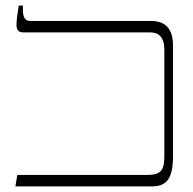

<svg xmlns="http://www.w3.org/2000/svg" viewBox="-20 -667 689 687"><path d="M35 0H523C574 0 599 -25 599 -108V-505C599 -562 573 -592 521 -592H88C70 -592 62 -605 62 -631V-647H47C43 -622 39 -594 39 -579C39 -561 45 -551 64 -551H518C548 -551 568 -534 568 -489V-108C568 -58 556 -41 507 -41H42Z"/></svg>

Font: Noto Serif Hebrew Condensed ExtraLight
Style: Regular
Weight: 200
Width: 3
Designer: Monotype Design Team
Foundry: Monotype Imaging Inc.
Version: Version 2.004